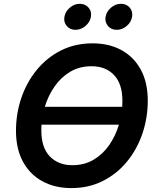

<svg xmlns="http://www.w3.org/2000/svg" viewBox="-20 -961 815 991"><path d="M348.6 9.8Q263.2 9.8 198.7 -25.4Q134.3 -60.5 98.4 -126.7Q62.5 -192.9 62.5 -286.1Q62.5 -374.5 90.1 -455.6Q117.7 -536.6 169.7 -600.1Q221.7 -663.6 294.4 -700.4Q367.2 -737.3 458 -737.3Q542.5 -737.3 606.7 -702.4Q670.9 -667.5 706.8 -601.3Q742.7 -535.2 742.7 -441.4Q742.7 -353 715.1 -271.7Q687.5 -190.4 635.7 -127.2Q584 -64 511.2 -27.1Q438.5 9.8 348.6 9.8ZM211.4 -409.7H610.8Q611.8 -425.3 611.8 -440.4Q611.8 -528.3 568.6 -573.7Q525.4 -619.1 452.6 -619.1Q390.1 -619.1 342.3 -590.6Q294.4 -562 261.5 -514.4Q228.5 -466.8 211.4 -409.7ZM353.5 -108.4Q415.5 -108.4 463.4 -136.7Q511.2 -165 543.9 -212.6Q576.7 -260.3 593.8 -317.4H194.3Q193.4 -302.2 193.4 -287.6Q193.4 -199.2 237.1 -153.8Q280.8 -108.4 353.5 -108.4ZM582.5 -807.1Q554.2 -807.1 537.4 -826.9Q520.5 -846.7 524.9 -874Q529.8 -901.9 553 -921.6Q576.2 -941.4 604.5 -941.4Q632.8 -941.4 649.7 -921.6Q666.5 -901.9 661.6 -874Q657.2 -846.7 634 -826.9Q610.8 -807.1 582.5 -807.1ZM369.6 -807.1Q341.3 -807.1 324.5 -826.9Q307.6 -846.7 312.5 -874Q317.4 -901.9 340.6 -921.6Q363.8 -941.4 391.6 -941.4Q419.9 -941.4 437 -921.6Q454.1 -901.9 449.2 -874Q444.3 -846.7 421.1 -826.9Q397.9 -807.1 369.6 -807.1Z"/></svg>

Font: Inter Semi Bold
Style: Italic
Weight: 600
Italic angle: -9.39999°
Designer: Rasmus Andersson
Foundry: rsms
Version: Version 4.000;git-3c8e0fc